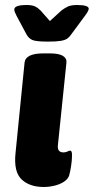

<svg xmlns="http://www.w3.org/2000/svg" viewBox="-20 -738 374 766"><path d="M154 8Q98 8 66 -22.5Q34 -53 42 -128L78 -488Q82 -525 153 -525H179Q215 -525 231 -515Q247 -505 245 -488L211 -159Q208 -130 233 -130Q242 -130 249 -133.5Q256 -137 259 -137Q264 -137 266 -131.5Q268 -126 267 -111Q267 -99 264 -78Q261 -57 256 -38Q251 -23 234.5 -12.5Q218 -2 196.5 3Q175 8 154 8ZM288 -718Q334 -718 334 -703Q334 -695 319 -675L265 -602Q258 -591 249 -584.5Q240 -578 222.5 -575Q205 -572 171 -572Q124 -572 109 -578.5Q94 -585 85 -602L46 -675Q42 -683 39.5 -689Q37 -695 37 -700Q37 -718 86 -718Q108 -718 119.5 -712.5Q131 -707 142 -696L179 -654L225 -696Q238 -706 251 -712Q264 -718 288 -718Z"/></svg>

Font: Asap Semi Expanded Semi Expanded ExtraBold
Style: Italic
Weight: 800
Width: 6
Italic angle: -6°
Designer: Pablo Cosgaya
Foundry: Omnibus-Type
Version: Version 3.001; ttfautohint (v1.8.4.7-5d5b)